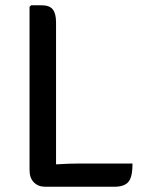

<svg xmlns="http://www.w3.org/2000/svg" viewBox="-20 -707 550 728"><path d="M192.5 1H150.5Q125 1 108.5 -15.5Q92 -32 92 -62.5V-681L98 -687H137Q168 -687 180.2 -671.2Q192.5 -655.5 192.5 -622.5ZM482.5 -87Q482.5 -35.5 466.8 -17.2Q451 1 415 1H150.5L99 -73.5Q143 -80.5 192.2 -83.8Q241.5 -87 281 -87Z"/></svg>

Font: Signika Negative
Style: Regular
Weight: 400
Designer: Anna Giedry
Foundry: Anna Giedry
Version: Version 2.001